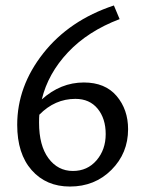

<svg xmlns="http://www.w3.org/2000/svg" viewBox="-20 -678 541 703"><path d="M287 -376Q365 -376 407 -326.5Q449 -277 449 -205Q449 -117 388 -56Q327 5 236 5Q149 5 96 -55Q43 -115 43 -221Q43 -362 138.5 -483Q234 -604 397 -658L418 -608Q302 -564 229 -486.5Q156 -409 133 -314Q202 -376 287 -376ZM247 -52Q300 -52 333.5 -91Q367 -130 367 -187Q367 -244 337.5 -280Q308 -316 256 -316Q181 -316 124 -258Q123 -248 123 -229Q123 -145 157.5 -98.5Q192 -52 247 -52Z"/></svg>

Font: EauTest Medium
Style: Italic
Weight: 500
Italic angle: -12°
Designer: Christian Thalmann (Catharsis Fonts)
Version: Version 0.001;PS 000.001;hotconv 1.0.88;makeotf.lib2.5.64775